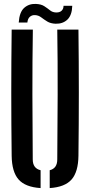

<svg xmlns="http://www.w3.org/2000/svg" viewBox="-20 -951 460 979"><path d="M39.5 -157Q35.5 -478.5 39.5 -800H147.5Q145 -640 145.2 -469Q145.5 -298 147 -138Q147 -92.5 187 -83V8Q109 3 74.8 -35.8Q40.5 -74.5 39.5 -157ZM233.5 8V-83Q272 -92.5 272 -138Q273.5 -298 274 -469Q274.5 -640 272 -800H380Q384 -478.5 380 -157Q379 -74.5 345 -35.8Q311 3 233.5 8ZM304 -921.5H348.5Q347 -873.5 323.8 -851.2Q300.5 -829 263.5 -830Q238 -831 221.2 -841.2Q204.5 -851.5 190.5 -862.2Q176.5 -873 159 -874Q144 -875 132.8 -865.8Q121.5 -856.5 119.5 -836H75.5Q79 -889 103.2 -910.8Q127.5 -932.5 162.5 -931Q190 -930 206.2 -919.2Q222.5 -908.5 235.2 -898.2Q248 -888 265 -887.5Q283.5 -886.5 293.8 -896Q304 -905.5 304 -921.5Z"/></svg>

Font: Big Shoulders Stencil Display
Style: Bold
Weight: 700
Designer: Patric King
Foundry: XO Type Co
Version: Version 1.000